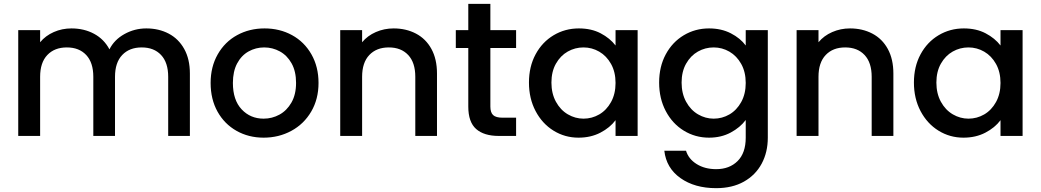

<svg xmlns="http://www.w3.org/2000/svg" viewBox="-20 -708 5421 1000"><path d="M742 -560Q807 -560 858.5 -533Q910 -506 939.5 -453Q969 -400 969 -325V0H856V-308Q856 -382 819 -421.5Q782 -461 718 -461Q654 -461 616.5 -421.5Q579 -382 579 -308V0H466V-308Q466 -382 429 -421.5Q392 -461 328 -461Q264 -461 226.5 -421.5Q189 -382 189 -308V0H75V-551H189V-488Q217 -522 260 -541Q303 -560 352 -560Q418 -560 470 -532Q522 -504 550 -451Q575 -501 628 -530.5Q681 -560 742 -560Z M1353 9Q1275 9 1212 -26.5Q1149 -62 1113 -126.5Q1077 -191 1077 -276Q1077 -360 1114 -425Q1151 -490 1215 -525Q1279 -560 1358 -560Q1437 -560 1501 -525Q1565 -490 1602 -425Q1639 -360 1639 -276Q1639 -192 1601 -127Q1563 -62 1497.5 -26.5Q1432 9 1353 9ZM1353 -90Q1397 -90 1435.5 -111Q1474 -132 1498 -174Q1522 -216 1522 -276Q1522 -336 1499 -377.5Q1476 -419 1438 -440Q1400 -461 1356 -461Q1312 -461 1274.5 -440Q1237 -419 1215 -377.5Q1193 -336 1193 -276Q1193 -187 1238.5 -138.5Q1284 -90 1353 -90Z M2030 -560Q2095 -560 2146.5 -533Q2198 -506 2227 -453Q2256 -400 2256 -325V0H2143V-308Q2143 -382 2106 -421.5Q2069 -461 2005 -461Q1941 -461 1903.5 -421.5Q1866 -382 1866 -308V0H1752V-551H1866V-488Q1894 -522 1937.5 -541Q1981 -560 2030 -560Z M2534 -458V-153Q2534 -122 2548.5 -108.5Q2563 -95 2598 -95H2668V0H2578Q2501 0 2460 -36Q2419 -72 2419 -153V-458H2354V-551H2419V-688H2534V-551H2668V-458Z M2735 -278Q2735 -361 2769.5 -425Q2804 -489 2863.5 -524.5Q2923 -560 2995 -560Q3060 -560 3108.5 -534.5Q3157 -509 3186 -471V-551H3301V0H3186V-82Q3157 -43 3107 -17Q3057 9 2993 9Q2922 9 2863 -27.5Q2804 -64 2769.5 -129.5Q2735 -195 2735 -278ZM3186 -276Q3186 -333 3162.5 -375Q3139 -417 3101 -439Q3063 -461 3019 -461Q2975 -461 2937 -439.5Q2899 -418 2875.5 -376.5Q2852 -335 2852 -278Q2852 -221 2875.5 -178Q2899 -135 2937.5 -112.5Q2976 -90 3019 -90Q3063 -90 3101 -112Q3139 -134 3162.5 -176.5Q3186 -219 3186 -276Z M3673 -560Q3737 -560 3786.5 -534.5Q3836 -509 3864 -471V-551H3979V9Q3979 85 3947 144.5Q3915 204 3854.5 238Q3794 272 3710 272Q3598 272 3524 219.5Q3450 167 3440 77H3553Q3566 120 3608.5 146.5Q3651 173 3710 173Q3779 173 3821.5 131Q3864 89 3864 9V-83Q3835 -44 3785.5 -17.5Q3736 9 3673 9Q3601 9 3541.5 -27.5Q3482 -64 3447.5 -129.5Q3413 -195 3413 -278Q3413 -361 3447.5 -425Q3482 -489 3541.5 -524.5Q3601 -560 3673 -560ZM3864 -276Q3864 -333 3840.5 -375Q3817 -417 3779 -439Q3741 -461 3697 -461Q3653 -461 3615 -439.5Q3577 -418 3553.5 -376.5Q3530 -335 3530 -278Q3530 -221 3553.5 -178Q3577 -135 3615.5 -112.5Q3654 -90 3697 -90Q3741 -90 3779 -112Q3817 -134 3840.5 -176.5Q3864 -219 3864 -276Z M4407 -560Q4472 -560 4523.5 -533Q4575 -506 4604 -453Q4633 -400 4633 -325V0H4520V-308Q4520 -382 4483 -421.5Q4446 -461 4382 -461Q4318 -461 4280.5 -421.5Q4243 -382 4243 -308V0H4129V-551H4243V-488Q4271 -522 4314.5 -541Q4358 -560 4407 -560Z M4740 -278Q4740 -361 4774.5 -425Q4809 -489 4868.5 -524.5Q4928 -560 5000 -560Q5065 -560 5113.5 -534.5Q5162 -509 5191 -471V-551H5306V0H5191V-82Q5162 -43 5112 -17Q5062 9 4998 9Q4927 9 4868 -27.5Q4809 -64 4774.5 -129.5Q4740 -195 4740 -278ZM5191 -276Q5191 -333 5167.5 -375Q5144 -417 5106 -439Q5068 -461 5024 -461Q4980 -461 4942 -439.5Q4904 -418 4880.5 -376.5Q4857 -335 4857 -278Q4857 -221 4880.5 -178Q4904 -135 4942.5 -112.5Q4981 -90 5024 -90Q5068 -90 5106 -112Q5144 -134 5167.5 -176.5Q5191 -219 5191 -276Z"/></svg>

Font: MSTAGE Medium
Style: Regular
Weight: 500
Designer: Ninad Kale (Devanagari), Jonny Pinhorn (Latin)
Foundry: Indian Type Foundry
Version: 4.004